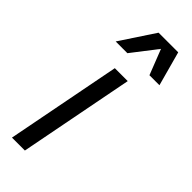

<svg xmlns="http://www.w3.org/2000/svg" viewBox="-242 -759 788 788"><g transform="rotate(45 152.5 -365.0)"><path d="M201 -500 104 0H29L126 -500ZM264 -730 305 -580H247L204 -690L119 -580H51L150 -730Z"/></g></svg>

Font: MedMera Sans
Style: Italic
Weight: 400
Italic angle: -11°
Designer: Kasper Nordkvist
Foundry: UNCUT.wtf
Version: Version 1.300